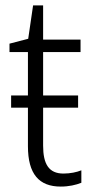

<svg xmlns="http://www.w3.org/2000/svg" viewBox="-20 -678 341 708"><path d="M214 -38C160 -38 139 -73 139 -141V-281H268V-326H139V-486H277V-532H139V-658H102L84 -535L15 -517V-486H83V-326H21V-281H83V-139C83 -36 124 10 204 10C234 10 260 4 280 -4V-50C263 -43 239 -38 214 -38Z"/></svg>

Font: Noto Sans SemiCondensed Light
Style: Regular
Weight: 300
Width: 4
Designer: Monotype Design Team
Foundry: Monotype Imaging Inc.
Version: Version 2.013